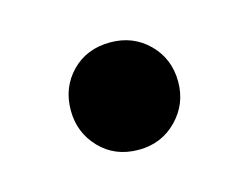

<svg xmlns="http://www.w3.org/2000/svg" viewBox="-40 -383 332 259"><g transform="rotate(-15 126.5 -253.0)"><path d="M128 -178Q95 -178 74 -200Q53 -222 53 -253Q53 -285 74 -306.5Q95 -328 128 -328Q160 -328 181.5 -306.5Q203 -285 203 -253Q203 -222 181.5 -200Q160 -178 128 -178Z"/></g></svg>

Font: Manuale
Style: Bold Italic
Weight: 700
Italic angle: -11°
Version: Version 1.002